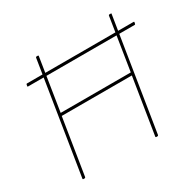

<svg xmlns="http://www.w3.org/2000/svg" viewBox="-144 -813 986 970"><g transform="rotate(-30 348.5 -327.5)"><path d="M69 -545Q65 -545 66 -549L68 -558Q69 -561 72 -561H694Q698 -561 697 -557L695 -548Q694 -545 691 -545H598H163ZM78 0Q73 0 74 -5L177 -651Q178 -655 182 -655H189Q194 -655 193 -651L145 -347H554L602 -651Q603 -655 607 -655H614Q616 -655 617.5 -654.5Q619 -654 618 -651L515 -5Q514 0 510 0H503Q498 0 499 -5L551 -331H142L90 -5Q89 0 85 0Z"/></g></svg>

Font: Sofia Sans Hairline
Style: Italic
Weight: 1
Italic angle: -9°
Designer: Botio Nikoltchev, Ani Petrova
Foundry: lettersoup
Version: Version 4.102